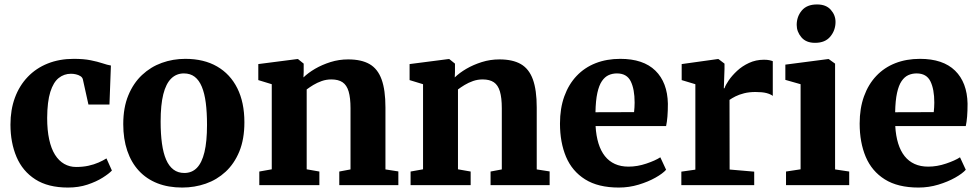

<svg xmlns="http://www.w3.org/2000/svg" viewBox="-20 -832 4400 863"><path d="M285.5 11Q196 11 138.8 -25.8Q81.5 -62.5 54.2 -126.8Q27 -191 27 -272Q27 -338.5 47 -392.8Q67 -447 104.5 -486.2Q142 -525.5 194.5 -546.5Q247 -567.5 311.5 -567.5Q356 -567.5 387.2 -561.2Q418.5 -555 440.8 -547.5Q463 -540 478.5 -537.5L472 -362H377.5L352.5 -475Q350.5 -484 341.5 -489.8Q332.5 -495.5 321 -498Q309.5 -500.5 299 -500.5Q268 -500.5 244 -481.5Q220 -462.5 206.2 -419Q192.5 -375.5 192 -302Q192 -247 201 -205.5Q210 -164 227.2 -136.5Q244.5 -109 268.8 -95.2Q293 -81.5 322 -81.5Q352.5 -81.5 377.5 -87Q402.5 -92.5 423 -101.5Q443.5 -110.5 458.5 -120L483 -65.5Q470 -51.5 441.5 -33.5Q413 -15.5 373.2 -2.2Q333.5 11 285.5 11Z M534 -274Q534 -348.5 556.8 -403.5Q579.5 -458.5 618.5 -495Q657.5 -531.5 707.5 -549.5Q757.5 -567.5 813 -567.5Q896.5 -567.5 955.8 -533.2Q1015 -499 1046.8 -435.2Q1078.5 -371.5 1078.5 -282.5Q1078.5 -206.5 1055.8 -151.2Q1033 -96 994 -60Q955 -24 904.8 -6.5Q854.5 11 799 11Q736.5 11 687.5 -8.2Q638.5 -27.5 604.2 -64.5Q570 -101.5 552 -154.5Q534 -207.5 534 -274ZM808.5 -54.5Q842.5 -54.5 865 -77.5Q887.5 -100.5 899 -148.2Q910.5 -196 910.5 -270.5Q910.5 -326.5 905 -369.5Q899.5 -412.5 887.2 -442Q875 -471.5 855.2 -486.8Q835.5 -502 806.5 -502Q773 -502 749.5 -479Q726 -456 714 -408.5Q702 -361 702 -285.5Q702 -230 708 -186.8Q714 -143.5 726.8 -114.2Q739.5 -85 759.8 -69.8Q780 -54.5 808.5 -54.5Z M1201.5 -71V-453.5L1141 -472V-544L1315.5 -566.5H1319.5L1345 -546V-508.5L1344 -484Q1365 -504.5 1396.2 -522.8Q1427.5 -541 1465.5 -553Q1503.5 -565 1545 -565Q1604.5 -565 1641.2 -543.8Q1678 -522.5 1695.2 -475Q1712.5 -427.5 1712.5 -349V-70.5L1770.5 -61.5V0H1505V-61L1555.5 -70.5V-345.5Q1555.5 -392.5 1547 -421Q1538.5 -449.5 1519.8 -462.2Q1501 -475 1469 -475Q1447 -475 1426.2 -467.8Q1405.5 -460.5 1388.2 -450Q1371 -439.5 1358.5 -430V-71L1415.5 -61V0H1145.5V-61Z M1881.5 -71V-453.5L1821 -472V-544L1995.5 -566.5H1999.5L2025 -546V-508.5L2024 -484Q2045 -504.5 2076.2 -522.8Q2107.5 -541 2145.5 -553Q2183.5 -565 2225 -565Q2284.5 -565 2321.2 -543.8Q2358 -522.5 2375.2 -475Q2392.5 -427.5 2392.5 -349V-70.5L2450.5 -61.5V0H2185V-61L2235.5 -70.5V-345.5Q2235.5 -392.5 2227 -421Q2218.5 -449.5 2199.8 -462.2Q2181 -475 2149 -475Q2127 -475 2106.2 -467.8Q2085.5 -460.5 2068.2 -450Q2051 -439.5 2038.5 -430V-71L2095.5 -61V0H1825.5V-61Z M2761.5 11Q2668.5 11 2610 -25.8Q2551.5 -62.5 2524.2 -127.2Q2497 -192 2497 -276.5Q2497 -345 2516.5 -399Q2536 -453 2571.8 -490.8Q2607.5 -528.5 2657.2 -548Q2707 -567.5 2768 -567.5Q2871.5 -567.5 2925.8 -514.5Q2980 -461.5 2982 -366Q2982 -333 2980 -308.5Q2978 -284 2974 -265.5H2657Q2659.5 -221.5 2670 -187.5Q2680.5 -153.5 2699 -130.2Q2717.5 -107 2744 -95Q2770.5 -83 2805 -83Q2845 -83 2885.5 -96.8Q2926 -110.5 2948 -125L2974 -69Q2959 -52 2926.2 -33.5Q2893.5 -15 2850.5 -2Q2807.5 11 2761.5 11ZM2656.5 -327.5 2830 -328Q2831 -338.5 2831.8 -349.5Q2832.5 -360.5 2832.5 -371Q2832.5 -431 2815 -466.5Q2797.5 -502 2753 -502Q2732.5 -502 2715.5 -494.2Q2698.5 -486.5 2685.5 -467.5Q2672.5 -448.5 2665 -414.5Q2657.5 -380.5 2656.5 -327.5Z M3042.5 0V-60.5L3105.5 -69.5V-453.5L3044 -472V-544L3205.5 -566.5H3209.5L3236.5 -546V-522.5L3233.5 -435L3236.5 -435.5Q3241 -449.5 3255.5 -470.8Q3270 -492 3293 -513.5Q3316 -535 3346.8 -549.2Q3377.5 -563.5 3414 -563.5Q3428 -563.5 3437.8 -561.5Q3447.5 -559.5 3453.5 -557V-401Q3443 -409 3424.8 -413.8Q3406.5 -418.5 3375.5 -418.5Q3347.5 -418.5 3324.8 -412.8Q3302 -407 3285.8 -398.8Q3269.5 -390.5 3259 -383L3259.5 -70L3370 -60.5V0Z M3513 0V-61L3578.5 -71V-453.5L3510 -473V-541.5L3702 -566.5H3705L3733.5 -546V-70.5L3797 -61V0ZM3643 -639.5Q3603 -639.5 3582 -664.5Q3561 -689.5 3561 -720Q3561 -757.5 3584 -784.8Q3607 -812 3652 -812H3653Q3693 -812 3714.2 -788Q3735.5 -764 3735.5 -733.5Q3735.5 -696 3712.2 -667.8Q3689 -639.5 3644 -639.5Z M4108.5 11Q4015.5 11 3957 -25.8Q3898.5 -62.5 3871.2 -127.2Q3844 -192 3844 -276.5Q3844 -345 3863.5 -399Q3883 -453 3918.8 -490.8Q3954.5 -528.5 4004.2 -548Q4054 -567.5 4115 -567.5Q4218.5 -567.5 4272.8 -514.5Q4327 -461.5 4329 -366Q4329 -333 4327 -308.5Q4325 -284 4321 -265.5H4004Q4006.5 -221.5 4017 -187.5Q4027.5 -153.5 4046 -130.2Q4064.5 -107 4091 -95Q4117.5 -83 4152 -83Q4192 -83 4232.5 -96.8Q4273 -110.5 4295 -125L4321 -69Q4306 -52 4273.2 -33.5Q4240.5 -15 4197.5 -2Q4154.5 11 4108.5 11ZM4003.5 -327.5 4177 -328Q4178 -338.5 4178.8 -349.5Q4179.5 -360.5 4179.5 -371Q4179.5 -431 4162 -466.5Q4144.5 -502 4100 -502Q4079.5 -502 4062.5 -494.2Q4045.5 -486.5 4032.5 -467.5Q4019.5 -448.5 4012 -414.5Q4004.5 -380.5 4003.5 -327.5Z"/></svg>

Font: Merriweather 24pt ExtraBold
Style: Regular
Weight: 800
Version: Version 2.100